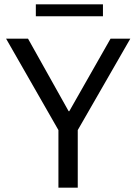

<svg xmlns="http://www.w3.org/2000/svg" viewBox="-20 -864 629 884"><path d="M249 0V-265L8 -686H109L296 -352H299L489 -686H580L338 -265V0ZM145 -789V-844H454V-789Z"/></svg>

Font: Chivo Medium Light
Style: Regular
Weight: 300
Version: Version 2.002